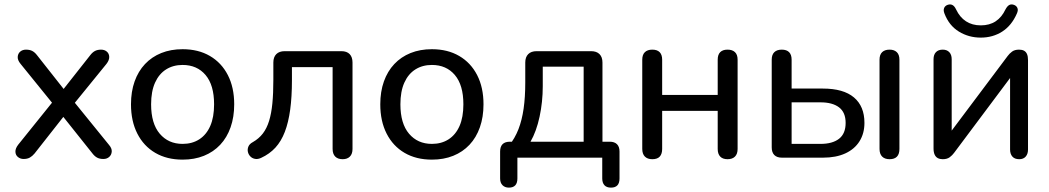

<svg xmlns="http://www.w3.org/2000/svg" viewBox="-20 -721 4799 878"><path d="M88 6Q73 6 62 -3Q51 -12 50.5 -27Q50 -42 63 -59L236 -274V-229L74 -429Q60 -446 61 -461Q62 -476 72.5 -485Q83 -494 99 -494Q116 -494 127.5 -488Q139 -482 149 -469L287 -294H255L393 -469Q403 -482 414.5 -488Q426 -494 442 -494Q458 -494 468.5 -485Q479 -476 479.5 -461Q480 -446 467 -429L306 -231V-271L478 -59Q492 -43 491 -28Q490 -13 479.5 -3.5Q469 6 453 6Q436 6 424.5 0Q413 -6 403 -19L254 -206H285L138 -19Q128 -7 116.5 -0.5Q105 6 88 6Z M815 9Q743 9 690 -22Q637 -53 608 -110Q579 -167 579 -244Q579 -302 595.5 -348.5Q612 -395 643 -428Q674 -461 717.5 -478.5Q761 -496 815 -496Q887 -496 940 -465Q993 -434 1022 -377.5Q1051 -321 1051 -244Q1051 -186 1034.5 -139Q1018 -92 987 -59Q956 -26 912.5 -8.5Q869 9 815 9ZM815 -63Q859 -63 891.5 -84Q924 -105 941.5 -145Q959 -185 959 -244Q959 -332 920 -378Q881 -424 815 -424Q772 -424 739.5 -403.5Q707 -383 689 -343Q671 -303 671 -244Q671 -156 710.5 -109.5Q750 -63 815 -63Z M1547 7Q1525 7 1513 -5Q1501 -17 1501 -40V-414H1315V-354Q1315 -278 1307 -219.5Q1299 -161 1282.5 -118Q1266 -75 1239.5 -46Q1213 -17 1174 1Q1159 8 1146 5.5Q1133 3 1124.5 -6Q1116 -15 1113.5 -27Q1111 -39 1116 -51Q1121 -63 1136 -71Q1164 -87 1182 -110.5Q1200 -134 1210.5 -168Q1221 -202 1225.5 -248Q1230 -294 1230 -356V-435Q1230 -460 1243.5 -473.5Q1257 -487 1282 -487H1541Q1566 -487 1579 -473.5Q1592 -460 1592 -435V-40Q1592 -17 1580 -5Q1568 7 1547 7Z M1955 9Q1883 9 1830 -22Q1777 -53 1748 -110Q1719 -167 1719 -244Q1719 -302 1735.5 -348.5Q1752 -395 1783 -428Q1814 -461 1857.5 -478.5Q1901 -496 1955 -496Q2027 -496 2080 -465Q2133 -434 2162 -377.5Q2191 -321 2191 -244Q2191 -186 2174.5 -139Q2158 -92 2127 -59Q2096 -26 2052.5 -8.5Q2009 9 1955 9ZM1955 -63Q1999 -63 2031.5 -84Q2064 -105 2081.5 -145Q2099 -185 2099 -244Q2099 -332 2060 -378Q2021 -424 1955 -424Q1912 -424 1879.5 -403.5Q1847 -383 1829 -343Q1811 -303 1811 -244Q1811 -156 1850.5 -109.5Q1890 -63 1955 -63Z M2307 137Q2289 137 2278 126Q2267 115 2267 95V-28Q2267 -73 2312 -73H2362L2307 -54Q2335 -89 2351 -130.5Q2367 -172 2374.5 -224.5Q2382 -277 2382 -344V-435Q2382 -460 2395.5 -473.5Q2409 -487 2434 -487H2683Q2708 -487 2721.5 -473.5Q2735 -460 2735 -435V-31L2693 -73H2768Q2790 -73 2801.5 -61.5Q2813 -50 2813 -28V95Q2813 137 2774 137Q2754 137 2744 126Q2734 115 2734 95V0H2346V95Q2346 137 2307 137ZM2406 -73H2649V-416H2462V-327Q2462 -255 2447.5 -187.5Q2433 -120 2406 -73Z M2963 7Q2941 7 2929 -5Q2917 -17 2917 -40V-448Q2917 -471 2929 -482.5Q2941 -494 2963 -494Q2985 -494 2996.5 -482.5Q3008 -471 3008 -448V-287H3262V-448Q3262 -471 3273.5 -482.5Q3285 -494 3307 -494Q3329 -494 3341 -482.5Q3353 -471 3353 -448V-40Q3353 -17 3341 -5Q3329 7 3307 7Q3285 7 3273.5 -5Q3262 -17 3262 -40V-214H3008V-40Q3008 -17 2997 -5Q2986 7 2963 7Z M3556 0Q3533 0 3521 -12Q3509 -24 3509 -47V-448Q3509 -471 3521 -482.5Q3533 -494 3555 -494Q3577 -494 3588.5 -482.5Q3600 -471 3600 -448V-316H3743Q3837 -316 3885 -275.5Q3933 -235 3933 -159Q3933 -111 3910.5 -75Q3888 -39 3845.5 -19.5Q3803 0 3743 0ZM3600 -63H3732Q3787 -63 3817 -86.5Q3847 -110 3847 -159Q3847 -207 3817 -230Q3787 -253 3732 -253H3600ZM4048 7Q4026 7 4014 -5Q4002 -17 4002 -40V-448Q4002 -471 4014 -482.5Q4026 -494 4048 -494Q4069 -494 4081 -482.5Q4093 -471 4093 -448V-40Q4093 7 4048 7Z M4291 7Q4278 7 4268.5 2Q4259 -3 4254 -14Q4249 -25 4249 -42V-450Q4249 -471 4260 -482.5Q4271 -494 4291 -494Q4310 -494 4321 -482.5Q4332 -471 4332 -450V-89H4306L4588 -465Q4596 -476 4608 -485Q4620 -494 4640 -494Q4654 -494 4663 -489Q4672 -484 4676.5 -473.5Q4681 -463 4681 -446V-37Q4681 -17 4670.5 -5Q4660 7 4641 7Q4620 7 4609.5 -5Q4599 -17 4599 -37V-399H4625L4343 -22Q4335 -11 4323 -2Q4311 7 4291 7ZM4465 -549Q4410 -549 4365 -576.5Q4320 -604 4299 -659Q4293 -674 4297.5 -684.5Q4302 -695 4314 -699Q4326 -703 4335.5 -698Q4345 -693 4352 -678Q4369 -642 4397.5 -623.5Q4426 -605 4465 -605Q4505 -605 4533 -623.5Q4561 -642 4578 -678Q4586 -693 4595 -698Q4604 -703 4616 -699Q4628 -695 4632.5 -684.5Q4637 -674 4630 -659Q4606 -604 4563 -576.5Q4520 -549 4465 -549Z"/></svg>

Font: Nunito Medium
Style: Regular
Weight: 500
Designer: Vernon Adams
Foundry: Vernon Adams
Version: Version 3.601